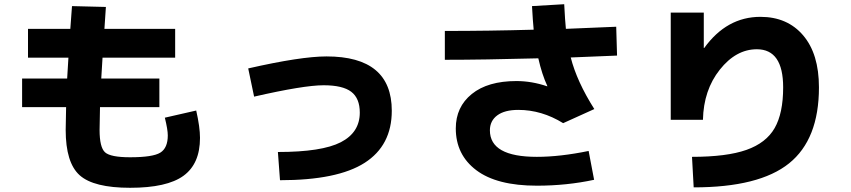

<svg xmlns="http://www.w3.org/2000/svg" viewBox="-20 -827 4040 912"><path d="M322 -798 483 -794Q480 -758 476 -690H812V-553H467Q464 -500 461 -454H737V-318H455Q453 -236 453 -210Q453 -127 479 -103.5Q505 -80 598 -80Q706 -80 741.5 -102Q777 -124 777 -184Q777 -211 763 -268L912 -302Q930 -223 930 -172Q930 -49 851.5 8Q773 65 598 65Q425 65 358.5 5.5Q292 -54 292 -210Q292 -236 294 -318H85V-454H299Q302 -500 305 -553H113V-690H314Q316 -722 322 -798Z M1159 -502Q1409 -559 1531 -559Q1841 -559 1841 -301Q1841 -136 1712 -53.5Q1583 29 1310 29L1300 -105Q1509 -105 1599 -151.5Q1689 -198 1689 -292Q1689 -360 1648.5 -391Q1608 -422 1517 -422Q1423 -422 1187 -368Z M2579 -417 2580 -418Q2554 -474 2537 -550Q2276 -543 2093 -543V-680Q2302 -680 2515 -686Q2511 -725 2507 -798L2660 -807Q2664 -728 2668 -690Q2828 -696 2907 -700L2911 -563Q2765 -557 2691 -554Q2720 -440 2803 -309L2655 -242Q2553 -305 2442 -305Q2377 -305 2342 -279Q2307 -253 2307 -208Q2307 -82 2530 -82Q2640 -82 2776 -110L2802 27Q2672 55 2530 55Q2340 55 2242.5 -18.5Q2145 -92 2145 -217Q2145 -319 2221 -380.5Q2297 -442 2433 -442Q2506 -442 2579 -417Z M3166 -767H3323V-599H3325Q3432 -747 3592 -747Q3720 -747 3795 -659Q3870 -571 3870 -412Q3870 -165 3728 -51Q3586 63 3275 63L3267 -82Q3432 -82 3525.5 -115Q3619 -148 3659.5 -218.5Q3700 -289 3700 -412Q3700 -593 3575 -593Q3476 -593 3399 -496Q3322 -399 3319 -258H3166Z"/></svg>

Font: M PLUS 1p ExtraBold
Style: Regular
Weight: 800
Version: Version 1.062